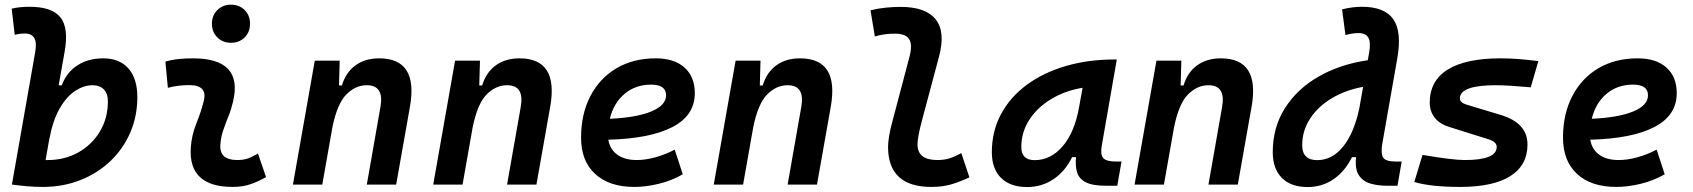

<svg xmlns="http://www.w3.org/2000/svg" viewBox="-20 -771 7071 802"><path d="M159.2 9.8Q126.5 9.8 94.7 7.1Q63 4.4 30.3 0V-0.5H29.8L126.5 -550.3Q134.3 -592.3 123.5 -611.6Q112.8 -630.9 84 -630.9Q61 -630.9 41.5 -625.5L28.8 -734.9Q47.4 -739.3 65.9 -741Q84.5 -742.7 103 -742.7Q197.8 -742.7 232.7 -698.2Q267.6 -653.8 250 -555.2L225.1 -414.6H237.8Q258.3 -468.8 303.2 -498Q348.1 -527.3 411.6 -527.3Q479 -527.3 516.4 -485.1Q553.7 -442.9 553.7 -365.2Q553.7 -285.2 523.9 -216.8Q494.1 -148.4 440.7 -97.7Q387.2 -46.9 315.4 -18.6Q243.7 9.8 159.2 9.8ZM186.5 -193.4 170.4 -102.5Q174.8 -102.5 179.2 -102.5Q251 -102.5 307.9 -134.8Q364.7 -167 397.7 -222.4Q430.7 -277.8 430.7 -347.7Q430.7 -379.9 413.8 -397.5Q397 -415 366.2 -415Q330.6 -415 294.4 -391.6Q258.3 -368.2 229.5 -318.4Q200.7 -268.6 186 -189.5Z M1057.6 -129.4 1091.3 -31.2Q1061.5 -14.2 1028.3 -2.2Q995.1 9.8 952.1 9.8Q766.6 9.8 776.9 -153.3Q780.3 -206.5 800.3 -255.9Q820.3 -305.2 831.1 -349.1Q848.1 -415.5 770.5 -415.5Q724.1 -415.5 681.2 -404.3L670.9 -513.7Q699.7 -522 728.5 -524.7Q757.3 -527.3 786.1 -527.3Q997.6 -527.3 953.1 -345.2Q945.3 -312 933.6 -283.4Q921.9 -254.9 912.4 -226.8Q902.8 -198.7 900.4 -166.5Q896 -102.5 971.2 -102.5Q995.6 -102.5 1013.9 -108.6Q1032.2 -114.7 1057.6 -129.4ZM944.8 -592.3Q910.6 -592.3 887.9 -614.7Q865.2 -637.2 865.2 -671.9Q865.2 -706.5 887.9 -729Q910.6 -751.5 944.8 -751.5Q979.5 -751.5 1002 -729Q1024.4 -706.5 1024.4 -671.9Q1024.4 -637.2 1002 -614.7Q979.5 -592.3 944.8 -592.3Z M1203.6 0 1294.9 -517.6H1398.9L1396 -414.1H1408.2Q1424.3 -468.3 1464.6 -497.8Q1504.9 -527.3 1564 -527.3Q1728 -527.3 1692.4 -325.2L1634.8 0H1512.2L1569.3 -325.2Q1585 -415 1512.2 -415Q1464.8 -415 1426.5 -376.2Q1388.2 -337.4 1368.2 -237.8L1326.2 0Z M1789.6 0 1880.9 -517.6H1984.9L1981.9 -414.1H1994.1Q2010.3 -468.3 2050.5 -497.8Q2090.8 -527.3 2149.9 -527.3Q2314 -527.3 2278.3 -325.2L2220.7 0H2098.1L2155.3 -325.2Q2170.9 -415 2098.1 -415Q2050.8 -415 2012.5 -376.2Q1974.1 -337.4 1954.1 -237.8L1912.1 0Z M2639.6 -102.5Q2676.3 -102.5 2718 -114Q2759.8 -125.5 2798.3 -146L2832 -43Q2785.2 -16.1 2731.7 -3.2Q2678.2 9.8 2629.4 9.8Q2524.9 9.8 2466.1 -44.4Q2407.2 -98.6 2407.2 -195.8Q2407.2 -295.4 2446.3 -370.1Q2485.4 -444.8 2555.4 -486.1Q2625.5 -527.3 2719.2 -527.3Q2796.4 -527.3 2839.4 -488.8Q2882.3 -450.2 2882.3 -381.8Q2882.3 -289.1 2789.1 -240.5Q2695.8 -191.9 2521 -187.5Q2527.8 -147 2558.6 -124.8Q2589.4 -102.5 2639.6 -102.5ZM2527.3 -274.9Q2638.7 -279.8 2700.4 -305.4Q2762.2 -331.1 2762.2 -373Q2762.2 -417.5 2699.7 -417.5Q2634.8 -417.5 2589.1 -379.2Q2543.5 -340.8 2527.3 -274.9Z M2961.4 0 3052.7 -517.6H3156.7L3153.8 -414.1H3166Q3182.1 -468.3 3222.4 -497.8Q3262.7 -527.3 3321.8 -527.3Q3485.8 -527.3 3450.2 -325.2L3392.6 0H3270L3327.1 -325.2Q3342.8 -415 3270 -415Q3222.7 -415 3184.3 -376.2Q3146 -337.4 3126 -237.8L3084 0Z M3870.6 9.8Q3689.5 9.8 3689.5 -157.7Q3689.5 -174.3 3693.6 -201.4Q3697.8 -228.5 3710 -272.9L3779.3 -535.2Q3792 -584 3777.8 -607.2Q3763.7 -630.4 3717.8 -630.4Q3697.3 -630.4 3676 -627.7Q3654.8 -625 3634.3 -618.7L3616.2 -728Q3647.5 -735.8 3679.2 -739Q3710.9 -742.2 3742.2 -742.2Q3847.2 -742.2 3888.7 -689.7Q3930.2 -637.2 3901.9 -532.7L3832.5 -272.9Q3820.8 -230 3816.7 -205.6Q3812.5 -181.2 3812.5 -168.5Q3812 -102.5 3895.5 -102.5Q3923.3 -102.5 3944.8 -109.1Q3966.3 -115.7 3995.6 -131.3L4029.3 -30.3Q3995.1 -13.7 3957.3 -2Q3919.4 9.8 3870.6 9.8Z M4270.5 10.3Q4200.2 10.3 4161.6 -27.8Q4123 -65.9 4123 -135.3Q4123 -223.1 4161.6 -294.7Q4200.2 -366.2 4269.3 -417Q4338.4 -467.8 4431.6 -495.1Q4524.9 -522.5 4633.8 -522.5H4645L4582 -161.6Q4575.7 -125.5 4588.4 -110.8Q4601.1 -96.2 4642.6 -96.2H4664.6L4647 4.9H4601.1Q4542 4.9 4513.9 -10.5Q4485.8 -25.9 4478.5 -53Q4471.2 -80.1 4474.6 -114.7H4458.5Q4428.7 -54.7 4380.1 -22.2Q4331.5 10.3 4270.5 10.3ZM4302.2 -102.1Q4369.1 -102.1 4419.2 -160.4Q4469.2 -218.8 4487.8 -325.7L4502 -404.3Q4428.2 -392.1 4370.4 -356.9Q4312.5 -321.8 4279.3 -270.3Q4246.1 -218.8 4246.1 -156.2Q4246.1 -102.1 4302.2 -102.1Z M4719.2 0 4810.5 -517.6H4914.6L4911.6 -414.1H4923.8Q4939.9 -468.3 4980.2 -497.8Q5020.5 -527.3 5079.6 -527.3Q5243.7 -527.3 5208 -325.2L5150.4 0H5027.8L5085 -325.2Q5100.6 -415 5027.8 -415Q4980.5 -415 4942.1 -376.2Q4903.8 -337.4 4883.8 -237.8L4841.8 0Z M5441.9 10.3Q5372.6 10.3 5334.5 -27.8Q5296.4 -65.9 5296.4 -135.3Q5296.4 -238.8 5347.2 -319.1Q5397.9 -399.4 5487.5 -450.9Q5577.1 -502.4 5693.4 -519.5L5699.2 -552.2Q5706.5 -594.2 5695.8 -613.5Q5685.1 -632.8 5655.8 -632.8Q5628.4 -632.8 5600.1 -624.5L5585.9 -731.9Q5628.9 -742.7 5668.9 -742.7Q5763.2 -742.7 5799.8 -690.9Q5836.4 -639.2 5816.4 -525.9L5753.9 -170.4Q5747.1 -130.9 5757.1 -113.5Q5767.1 -96.2 5811 -96.2H5835L5817.4 4.9H5773.9Q5734.4 4.9 5703.1 -4.6Q5671.9 -14.2 5655.5 -40Q5639.2 -65.9 5644.5 -114.7H5627.4Q5598.6 -55.7 5550.8 -22.7Q5502.9 10.3 5441.9 10.3ZM5657.7 -317.4 5673.8 -408.2Q5600.6 -395 5543 -360.6Q5485.4 -326.2 5452.4 -275.6Q5419.4 -225.1 5419.4 -164.1Q5419.4 -102.1 5482.4 -102.1Q5544.4 -102.1 5590.1 -158.4Q5635.7 -214.8 5657.7 -317.4Z M6078.6 9.8Q5957.5 9.8 5887.7 -10.7L5921.9 -124Q5981.4 -113.8 6026.6 -108.2Q6071.8 -102.5 6098.6 -102.5Q6231.9 -102.5 6231.9 -157.2Q6231.9 -178.2 6198.2 -189L6032.2 -241.2Q5992.2 -253.9 5972.2 -280.3Q5952.1 -306.6 5952.1 -342.3Q5952.1 -433.6 6027.3 -480.5Q6102.5 -527.3 6248.5 -527.3Q6286.1 -527.3 6325.9 -524.2Q6365.7 -521 6405.8 -515.6L6374 -406.2Q6331.1 -410.2 6293.7 -412.6Q6256.3 -415 6227.5 -415Q6078.1 -415 6078.1 -359.9Q6078.1 -341.8 6107.4 -333.5L6250 -290.5Q6360.4 -256.8 6360.4 -167.5Q6360.4 -80.6 6288.8 -35.4Q6217.3 9.8 6078.6 9.8Z M6741.2 -102.5Q6777.8 -102.5 6819.6 -114Q6861.3 -125.5 6899.9 -146L6933.6 -43Q6886.7 -16.1 6833.3 -3.2Q6779.8 9.8 6731 9.8Q6626.5 9.8 6567.6 -44.4Q6508.8 -98.6 6508.8 -195.8Q6508.8 -295.4 6547.9 -370.1Q6586.9 -444.8 6657 -486.1Q6727.1 -527.3 6820.8 -527.3Q6897.9 -527.3 6940.9 -488.8Q6983.9 -450.2 6983.9 -381.8Q6983.9 -289.1 6890.6 -240.5Q6797.4 -191.9 6622.6 -187.5Q6629.4 -147 6660.2 -124.8Q6690.9 -102.5 6741.2 -102.5ZM6628.9 -274.9Q6740.2 -279.8 6802 -305.4Q6863.8 -331.1 6863.8 -373Q6863.8 -417.5 6801.3 -417.5Q6736.3 -417.5 6690.7 -379.2Q6645 -340.8 6628.9 -274.9Z"/></svg>

Font: Cascadia Code NF SemiBold
Style: Italic
Weight: 600
Italic angle: -10°
Monospace: yes
Designer: Aaron Bell
Foundry: Saja Typeworks
Version: Version 2404.023; ttfautohint (v1.8.4)